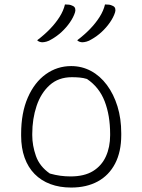

<svg xmlns="http://www.w3.org/2000/svg" viewBox="-20 -833 640 863"><path d="M300 -536Q348 -536 389 -514Q430 -492 460.5 -451Q491 -410 508 -355Q525 -300 525 -234V-226Q525 -151 497.5 -98Q470 -45 419.5 -17.5Q369 10 300 10Q248 10 206.5 -5.5Q165 -21 135.5 -51Q106 -81 90.5 -124.5Q75 -168 75 -223V-231Q75 -326 105 -394.5Q135 -463 186 -499.5Q237 -536 300 -536ZM303 -486Q243 -486 203.5 -450.5Q164 -415 144.5 -357Q125 -299 125 -231V-225Q125 -179 141.5 -132Q158 -85 204 -53Q229 -46 251.5 -43Q274 -40 297 -40Q359 -40 398 -64Q437 -88 456 -130Q475 -172 475 -225V-231Q475 -314 450.5 -377.5Q426 -441 371 -478Q355 -483 338 -484.5Q321 -486 303 -486ZM272 -813Q283 -813 290.5 -812Q298 -811 306 -807Q316 -803 318 -794Q320 -785 317 -777Q310 -755 294 -732Q278 -709 257 -689.5Q236 -670 211 -656Q200 -649 189 -646Q178 -643 170 -643Q165 -643 158.5 -645Q152 -647 147 -652Q180 -677 205 -703Q230 -729 247.5 -756.5Q265 -784 272 -813ZM452 -813Q463 -813 470.5 -812Q478 -811 486 -807Q496 -803 498 -794Q500 -785 497 -777Q490 -755 474 -732Q458 -709 437 -689.5Q416 -670 391 -656Q380 -649 369 -646Q358 -643 350 -643Q345 -643 338.5 -645Q332 -647 327 -652Q360 -677 385 -703Q410 -729 427.5 -756.5Q445 -784 452 -813Z"/></svg>

Font: Recursive Monospace Casual Light
Style: Regular
Weight: 300
Version: Version 1.047